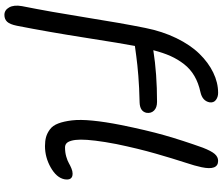

<svg xmlns="http://www.w3.org/2000/svg" viewBox="-88 -712 992 855"><g transform="rotate(90 407.5 -284.0)"><path d="M45.9 191.9Q24.4 191.9 12.5 170.7Q0.5 149.4 6.8 113.8Q32.2 -13.7 57.4 -171.6Q82.5 -329.6 104 -436Q119.1 -511.7 149.4 -574Q179.7 -636.2 218.8 -676.3Q257.8 -716.3 302.5 -738Q347.2 -759.8 393.1 -759.8Q411.6 -759.8 424.8 -749.8Q438 -739.7 435.1 -721.2Q428.7 -689.9 390.1 -681.2Q349.1 -672.4 318.1 -654.3Q287.1 -636.2 265.4 -608.4Q243.7 -580.6 229 -547.9Q214.4 -515.1 203.1 -471.2Q308.1 -487.8 433.1 -487.8Q458.5 -487.8 471.7 -474.6Q484.9 -461.4 481.9 -440.9Q475.6 -411.6 436 -410.2Q367.7 -408.7 316.9 -404.5Q266.1 -400.4 229.2 -395.3Q192.4 -390.1 184.1 -389.2Q173.8 -336.4 147.7 -169.7Q121.6 -2.9 94.2 136.2Q87.9 167.5 76.4 179.7Q64.9 191.9 45.9 191.9ZM629.9 11.2Q606.9 11.2 589.6 6.3Q572.3 1.5 555.4 -11Q538.6 -23.4 529.3 -47.9Q520 -72.3 515.6 -108.6Q511.2 -145 516.6 -200.4Q522 -255.9 536.1 -327.1Q559.1 -440.9 582 -521.5Q605 -602.1 637.2 -691.9Q651.9 -729.5 665 -744.6Q678.2 -759.8 695.8 -759.8Q739.7 -759.8 724.1 -686Q718.8 -659.2 702.6 -610.4Q686.5 -561.5 663.8 -482.7Q641.1 -403.8 621.1 -307.1Q610.8 -253.9 606 -213.6Q601.1 -173.3 601.3 -147.7Q601.6 -122.1 606.2 -106.2Q610.8 -90.3 618.2 -84.2Q625.5 -78.1 636.2 -78.1Q658.2 -78.1 676.8 -83.5Q695.3 -88.9 705.8 -95Q716.3 -101.1 729 -106.4Q741.7 -111.8 752.9 -111.8Q784.2 -111.8 777.8 -75.2Q770.5 -40 725.3 -14.4Q680.2 11.2 629.9 11.2Z"/></g></svg>

Font: Shantell Sans Irregular
Style: Italic
Weight: 400
Italic angle: -11.31°
Designer: Stephen Nixon, Anya Danilova, Shantell Martin
Foundry: Arrow Type
Version: Version 1.006;[9816181b4]